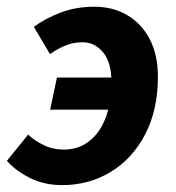

<svg xmlns="http://www.w3.org/2000/svg" viewBox="-29 -526 511 558"><path d="M151.6 12Q98.9 12 57 -9.3Q15.1 -30.7 -8.9 -58.7L52.8 -134.8Q70.8 -117.5 97.6 -104.4Q124.4 -91.3 156.7 -91.3Q198.1 -91.3 229.3 -114.9Q260.5 -138.6 277.6 -182.5Q294.8 -226.5 294.8 -288.4Q294.8 -345.4 270.3 -374.3Q245.9 -403.2 211.1 -403.2Q186.6 -403.2 164.9 -395.2Q143.2 -387.1 116.3 -368.8L69.3 -448Q104.4 -473.6 148.7 -490Q192.9 -506.5 245.5 -506.5Q298.3 -506.5 340 -482.5Q381.6 -458.5 405.8 -412.9Q429.9 -367.4 429.9 -302.7Q429.9 -206.6 393 -135.8Q356.2 -65 293 -26.5Q229.8 12 151.6 12ZM116.7 -207.3 136.5 -300.7H379.9L361.2 -207.3Z"/></svg>

Font: Source Sans Variable
Style: Italic
Weight: 200
Italic angle: -11°
Designer: Paul D. Hunt
Foundry: Adobe Systems Incorporated
Version: Version 3.006;hotconv 1.0.111;makeotfexe 2.5.65597